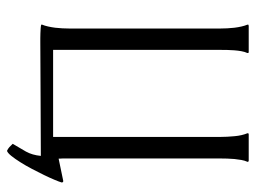

<svg xmlns="http://www.w3.org/2000/svg" viewBox="-110 -518 724 543"><g transform="rotate(90 251.5 -246.0)"><path d="M427.7 -61.5Q427.7 -58.6 428 -55.9Q428.2 -53.2 428.2 -50.3L491.7 -63.5L494.6 -62.5L495.6 -59.1Q493.7 -52.2 488 -38.8Q482.4 -25.4 474.4 -8.8Q466.3 7.8 457 25.4Q447.8 43 438.2 58.1Q428.7 73.2 420.4 83.5Q412.1 93.8 406.2 95.7Q400.4 93.3 395.5 88.9Q390.6 84.5 386.2 79.6Q398.4 59.6 408.2 42Q418 24.4 420.4 0Q339.4 0 259.5 0.7Q179.7 1.5 98.6 1.5Q94.2 1.5 87.4 1.5Q80.6 1.5 73.5 1.2Q66.4 1 59.8 0.5Q53.2 0 49.3 -1V-3.9Q52.2 -10.7 54.4 -20.5Q56.6 -30.3 57.9 -40.5Q59.1 -50.8 59.6 -60.8Q60.1 -70.8 60.1 -78.6V-509.3Q60.1 -517.1 59.6 -527.1Q59.1 -537.1 57.9 -547.6Q56.6 -558.1 54.4 -567.6Q52.2 -577.1 49.3 -584V-586.9Q49.8 -586.9 51 -587.4Q52.2 -587.9 52.7 -587.9H127.4L128.9 -586.9H129.4V-584Q126 -576.7 124.3 -567.1Q122.6 -557.6 121.8 -547.4Q121.1 -537.1 120.8 -527.3Q120.6 -517.6 120.6 -509.3V-34.7H366.7V-509.3Q366.7 -517.1 366.2 -527.1Q365.7 -537.1 364.7 -547.6Q363.8 -558.1 361.6 -567.6Q359.4 -577.1 356.4 -584V-586.9Q356.9 -586.9 357.9 -587.4Q358.9 -587.9 359.4 -587.9H434.1L436 -586.9H437V-584Q433.6 -576.7 431.9 -567.1Q430.2 -557.6 429.2 -547.4Q428.2 -537.1 428 -527.3Q427.7 -517.6 427.7 -509.3Z"/></g></svg>

Font: CAT Linz
Style: Regular
Weight: 400
Designer: Peter Wiegel
Foundry: Peter Wiegel
Version: Version 1.08